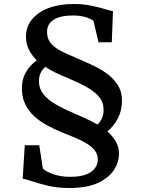

<svg xmlns="http://www.w3.org/2000/svg" viewBox="-20 -842 715 961"><path d="M176.5 -115 194.5 1.5Q209 16.5 246.8 29.8Q284.5 43 330 43Q401.5 43 435.5 18.5Q469.5 -6 469.5 -43Q469.5 -69 455 -88Q440.5 -107 415.8 -122.5Q391 -138 359 -151.5Q327 -165 291.5 -179Q250.5 -195.5 214.2 -215.5Q178 -235.5 150 -261.5Q122 -287.5 105.8 -321.5Q89.5 -355.5 89.5 -401Q89.5 -444.5 109.2 -479.8Q129 -515 164 -540Q140 -563.5 125 -592.8Q110 -622 110 -659.5Q110 -708 140 -744.8Q170 -781.5 223.8 -801.8Q277.5 -822 349 -822Q395.5 -822 434.8 -814Q474 -806 502.5 -797.2Q531 -788.5 545.5 -786L539.5 -630.5H473L448 -737Q442 -744.5 413.8 -754.5Q385.5 -764.5 344 -764.5Q282 -764.5 248.8 -743.5Q215.5 -722.5 215.5 -682.5Q215.5 -654.5 227.8 -635Q240 -615.5 261.5 -601Q283 -586.5 311.5 -574Q340 -561.5 372 -547.5Q402.5 -534.5 440 -517.2Q477.5 -500 511.8 -476Q546 -452 568.2 -418.2Q590.5 -384.5 590.5 -338Q590.5 -289.5 570.5 -250.5Q550.5 -211.5 517.5 -184Q543 -162 559.2 -134.5Q575.5 -107 575.5 -72Q575.5 -30 550 9.2Q524.5 48.5 469.5 73.8Q414.5 99 326.5 99Q268.5 99 221.8 88Q175 77 142.2 65.8Q109.5 54.5 93.5 53L104 -115ZM351 -274.5Q365 -268.5 379.5 -262.2Q394 -256 409 -249Q424 -242 439 -234.5Q454 -227 468.5 -218.5Q483 -233.5 490.8 -251.8Q498.5 -270 498.5 -292Q498.5 -330 476.2 -356.8Q454 -383.5 414.8 -405.5Q375.5 -427.5 323.5 -449.5Q310 -455.5 295.2 -461.5Q280.5 -467.5 265.5 -474.5Q250.5 -481.5 235.8 -489.8Q221 -498 206.5 -507.5Q191 -493 183 -476Q175 -459 175 -436Q175 -398.5 197.5 -370.2Q220 -342 259.8 -319.2Q299.5 -296.5 351 -274.5Z"/></svg>

Font: Merriweather 28pt SemiBold
Style: Regular
Weight: 600
Version: Version 2.100